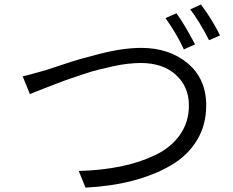

<svg xmlns="http://www.w3.org/2000/svg" viewBox="-20 -858 1040 856"><path d="M717.8 -777.3 766.6 -798.8Q803.7 -748 849.6 -660.2L799.8 -637.7Q768.6 -706.1 717.8 -777.3ZM828.1 -816.4 876 -837.9Q928.7 -766.6 960.9 -700.2L912.1 -678.7Q869.1 -762.7 828.1 -816.4ZM113.3 -438.5 81.1 -517.6Q97.7 -520.5 186.5 -545.9Q189.5 -546.9 246.6 -565.9Q303.7 -585 334.5 -593.8Q365.2 -602.5 419.9 -616.7Q474.6 -630.9 521.5 -637.7Q568.4 -644.5 609.4 -644.5Q734.4 -644.5 816.9 -575.7Q899.4 -506.8 899.4 -387.7Q899.4 -300.8 857.9 -232.4Q816.4 -164.1 741.7 -120.6Q667 -77.1 571.3 -52.2Q475.6 -27.3 361.3 -21.5L331.1 -95.7Q431.6 -98.6 516.6 -115.7Q601.6 -132.8 671.9 -166.5Q742.2 -200.2 782.2 -256.8Q822.3 -313.5 822.3 -388.7Q822.3 -470.7 764.6 -523.9Q707 -577.1 607.4 -577.1Q581.1 -577.1 550.3 -573.7Q519.5 -570.3 486.3 -563Q453.1 -555.7 422.9 -548.3Q392.6 -541 356.4 -528.8Q320.3 -516.6 295.4 -508.3Q270.5 -500 236.3 -486.8Q202.1 -473.6 187 -467.8Q171.9 -461.9 143.6 -450.7Q115.2 -439.5 113.3 -438.5Z"/></svg>

Font: GenEi Gothic M SemiLight
Style: Regular
Weight: 350
Designer: o_tamon (Modified); [Source Han Sans]
Ryoko NISHIZUKA  (kana & ideographs); Paul D. Hunt (Latin, Greek & Cyrillic); Wenl
Version: Version 1.1a;Original Version 1.004